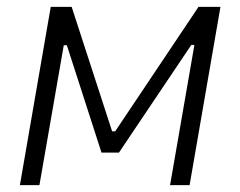

<svg xmlns="http://www.w3.org/2000/svg" viewBox="-20 -540 701 560"><path d="M38 0H95L166 -408H175L276 -95H327L538 -409H547L476 0H533L623 -520H559L316 -157H307L189 -520H128Z"/></svg>

Font: Fixel Text 20240404 Light
Style: Italic
Weight: 300
Width: 4
Italic angle: -10°
Designer: AlfaBravo + MacPaw
Foundry: Kyrylo Tkachov, Marchela Mozhyna, Serhii Makarenko, Maria Weinstein, Zakhar Kryvoshyya
Version: Version 1.211;Glyphs 3.2 (3225)